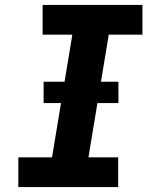

<svg xmlns="http://www.w3.org/2000/svg" viewBox="-20 -755 640 775"><path d="M54 0V-120H190L272 -615H152V-735H555V-615H419L337 -120H457V0ZM156 -339V-425H458V-339Z"/></svg>

Font: Iosevka Curly Heavy Extended
Style: Italic
Weight: 900
Width: 7
Italic angle: -9°
Monospace: yes
Designer: Belleve Invis
Foundry: Belleve Invis
Version: Version 11.1.0; ttfautohint (v1.8.3)